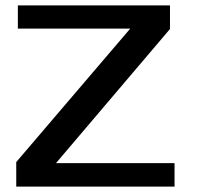

<svg xmlns="http://www.w3.org/2000/svg" viewBox="-20 -695 732 715"><path d="M40.5 0V-91.5L465 -588.5H46.5V-675H613V-587L188.5 -87.5H630V0Z"/></svg>

Font: Anybody ExtraExpanded Medium
Style: Regular
Weight: 500
Width: 8
Designer: Tyler Finck
Foundry: Etcetera Type Company
Version: Version 1.010; ttfautohint (v1.8.3) -l 8 -r 50 -G 200 -x 14 